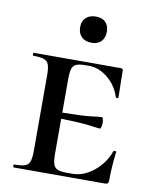

<svg xmlns="http://www.w3.org/2000/svg" viewBox="-77 -713 617 772"><g transform="rotate(10 232.0 -327.5)"><path d="M427 -133Q419 -71 419 -15Q419 -7 416 -3.5Q413 0 404 0H32Q29 0 29 -6Q29 -12 32 -12Q62 -12 76 -17Q90 -22 95 -36.5Q100 -51 100 -81V-387Q100 -417 95 -431Q90 -445 76 -450.5Q62 -456 32 -456Q29 -456 29 -462Q29 -468 32 -468H387Q396 -468 396 -460L397 -398Q398 -379 398 -350Q398 -347 393 -347Q388 -347 387 -350Q373 -395 336.5 -425Q300 -455 260 -455H246Q220 -455 207.5 -449.5Q195 -444 190.5 -430Q186 -416 186 -386V-251Q268 -252 304 -256.5Q340 -261 346 -261Q349 -261 351 -254.5Q353 -248 353 -239Q353 -230 351 -222Q349 -214 346 -214Q341 -214 305 -219Q269 -224 186 -226V-85Q186 -56 190.5 -41.5Q195 -27 207.5 -21.5Q220 -16 246 -16H269Q314 -16 355.5 -49.5Q397 -83 415 -133Q416 -136 421.5 -136Q427 -136 427 -133ZM197 -603Q197 -627 212 -641Q227 -655 253 -655Q278 -655 292 -641Q306 -627 306 -603Q306 -577 292 -562.5Q278 -548 253 -548Q227 -548 212 -562.5Q197 -577 197 -603Z"/></g></svg>

Font: Cormorant SC SemiBold
Style: Regular
Weight: 600
Designer: Christian Thalmann (Catharsis Fonts)
Version: Version 3.000